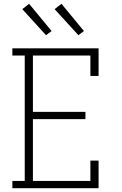

<svg xmlns="http://www.w3.org/2000/svg" viewBox="-20 -989 640 1009"><path d="M45 0V-38H110V-697H45V-735H498V-590H455V-697H153V-401H429V-363H153V-38H455V-145H498V0ZM392 -804 267 -941 303 -969 421 -826ZM222 -804 97 -941 133 -969 251 -826Z"/></svg>

Font: Iosevka Curly Slab XLtEx
Style: Regular
Weight: 200
Width: 7
Monospace: yes
Designer: Belleve Invis
Foundry: Belleve Invis
Version: Version 11.1.0; ttfautohint (v1.8.3)